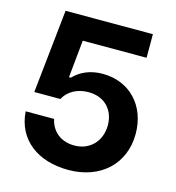

<svg xmlns="http://www.w3.org/2000/svg" viewBox="-107 -794 821 898"><g transform="rotate(15 303.5 -345.0)"><path d="M304.2 12.7C459.5 12.7 565.9 -85 565.9 -231.4C565.9 -367.2 476.6 -463.4 344.7 -463.4C283.2 -463.4 236.8 -440.9 204.6 -407.2H195.8L213.9 -588.9H522.9V-703.1H100.1L57.1 -298.3H183.6C207 -342.8 253.4 -363.3 303.2 -363.3C383.3 -363.3 429.7 -308.6 429.7 -236.8C429.7 -161.6 378.9 -105 302.2 -105C234.4 -105 190.9 -145 179.2 -200.7H41.5C50.8 -64 158.2 12.7 304.2 12.7Z"/></g></svg>

Font: Faust Sans Bold
Style: Regular
Weight: 700
Designer: Andreas Faust
Version: Version 1.003;Glyphs 3.1.2 (3151)